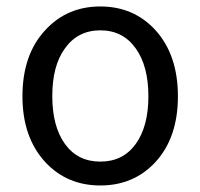

<svg xmlns="http://www.w3.org/2000/svg" viewBox="-20 -564 623 597"><path d="M292 12.7Q188.5 12.7 121.1 -59.6Q49.8 -136.7 49.8 -264.6Q49.8 -394.5 121.1 -470.7Q188.5 -543.9 292 -543.9Q395.5 -543.9 462.9 -470.7Q533.2 -393.6 533.2 -264.6Q533.2 -135.7 462.9 -59.6Q395.5 12.7 292 12.7ZM292 -61.5Q362.3 -61.5 401.9 -116.2Q441.4 -170.9 441.4 -264.6Q441.4 -358.4 402.3 -413.1Q362.3 -469.7 292 -469.7Q221.7 -469.7 181.6 -413.1Q142.6 -359.4 142.6 -265.1Q142.6 -170.9 182.1 -116.2Q221.7 -61.5 292 -61.5Z"/></svg>

Font: Bpmf GenSeki Gothic R
Style: R
Weight: 400
Foundry: But Ko
Version: Version 1.320